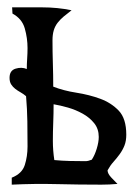

<svg xmlns="http://www.w3.org/2000/svg" viewBox="-20 -500 376 523"><path d="M120 -65 128 -64 129 -59ZM124 -116Q124 -103 125 -90Q126 -77 128 -64Q149 -62 170.5 -61.5Q192 -61 213 -61Q220 -61 230 -65Q238 -77 243.5 -95Q249 -113 249 -127Q249 -149 236.5 -164.5Q224 -180 205 -190.5Q186 -201 165 -207Q144 -213 126 -216Q126 -191 125 -166Q124 -141 124 -116ZM256 3Q194 3 134 1.5Q74 0 12 3V-16Q40 -27 47.5 -50.5Q55 -74 55 -101Q55 -135 54.5 -169Q54 -203 51 -238Q44 -244 36 -248.5Q28 -253 21.5 -258Q15 -263 10.5 -270Q6 -277 6 -288Q6 -308 22.5 -313Q39 -318 53 -312Q53 -326 54 -340.5Q55 -355 55 -369Q55 -396 47.5 -422.5Q40 -449 14 -463L13 -480Q51 -480 94 -480Q137 -480 175 -472Q163 -463 153.5 -455Q144 -447 137 -438Q130 -429 126.5 -417.5Q123 -406 123 -390Q123 -358 124 -327Q125 -296 125 -264Q153 -253 188 -247.5Q223 -242 253 -231Q283 -220 303.5 -198.5Q324 -177 324 -133Q324 -116 319 -103.5Q314 -91 306 -80Q298 -69 289 -59Q280 -49 273 -36Q273 -27 283.5 -16Q294 -5 300 1Q289 2 278 2.5Q267 3 256 3Z"/></svg>

Font: Germanica
Style: Regular
Weight: 400
Designer: Peter Wiegel
Foundry: Peter Wiegel